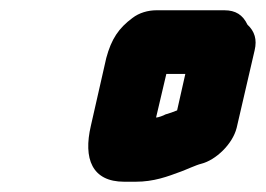

<svg xmlns="http://www.w3.org/2000/svg" viewBox="-20 -707 518 374"><path d="M341 -563 325 -492C315 -488 312 -487 302 -484C299 -482 288 -478 284 -478L304 -563ZM222 -353H244C280 -353 306 -363 333 -373C339 -375 363 -386 372 -388C400 -395 433 -426 441 -458L476 -609C481 -630 476 -646 462 -659C453 -678 439 -687 417 -687H285C268 -687 251 -682 238 -672C211 -652 197 -631 187 -594L157 -462C142 -398 159 -353 222 -353Z"/></svg>

Font: Electronic
Style: ThkIt
Weight: 900
Version: Version 1.011